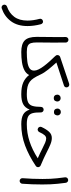

<svg xmlns="http://www.w3.org/2000/svg" viewBox="782 -1442 936 2540"><g transform="rotate(90 1250.0 -172.0)"><path d="M252 -270.5Q269.5 -277.3 283.2 -268.3Q296.9 -259.3 300.3 -245.6Q324.7 -151.9 324.7 -68.4Q324.7 65.4 260.5 151.6Q196.3 237.8 89.8 273.4Q73.7 278.3 60.5 270.5Q47.4 262.7 43.5 249.5Q38.6 232.4 46.4 220Q54.2 207.5 66.4 203.6Q152.3 174.3 202.4 107.4Q252.4 40.5 252.4 -68.4Q252.4 -104.5 246.6 -144.3Q240.7 -184.1 229.5 -227.1Q225.1 -243.7 233.2 -255.1Q241.2 -266.6 252 -270.5Z M467.8 -189.9Q467.8 -280.3 469.7 -375.7Q471.7 -471.2 469.7 -571.3Q469.2 -586.9 479.5 -597.9Q489.7 -608.9 504.9 -609.4Q520 -609.9 531.2 -599.6Q542.5 -589.4 543 -573.7Q544.9 -474.6 543.2 -378.7Q541.5 -282.7 541.5 -190.9Q541.5 -140.6 551.3 -111.8Q561 -83 588.4 -70.8Q615.7 -58.6 668 -58.6H668.5Q684.1 -58.6 694.3 -48.1Q704.6 -37.6 704.6 -22Q704.6 -6.8 694.3 3.9Q684.1 14.6 668.5 14.6H668Q561 14.6 514.4 -31.5Q467.8 -77.6 467.8 -189.9Z M631.8 -22Q631.8 -37.6 642.6 -48.1Q653.3 -58.6 668.5 -58.6Q735.8 -58.6 791.7 -65.4Q847.7 -72.3 880.9 -93Q914.1 -113.8 914.1 -154.8Q914.1 -182.1 897.5 -215.6Q880.9 -249 853.5 -285.4Q826.2 -321.8 793.7 -357.9Q761.2 -394 729.5 -426.3Q719.2 -437 713.9 -444.8Q708.5 -452.6 708.5 -464.8Q708.5 -476.6 715.8 -486.6Q723.1 -496.6 735.8 -500.5L1084 -617.7Q1102.1 -623.5 1115.7 -617.2Q1129.4 -610.8 1134.3 -595.2Q1138.7 -579.1 1132.1 -566.7Q1125.5 -554.2 1110.4 -549.8L807.1 -450.2Q856 -396.5 899.7 -342.5Q943.4 -288.6 966.8 -237.8Q967.3 -237.3 967.3 -236.8Q990.2 -187 1012 -152.8Q1033.7 -118.7 1061.5 -97.9Q1089.4 -77.1 1128.9 -67.9Q1168.5 -58.6 1226.1 -58.6H1226.6Q1242.2 -58.6 1252.4 -48.1Q1262.7 -37.6 1262.7 -22Q1262.7 -6.8 1252.4 3.9Q1242.2 14.6 1226.6 14.6H1226.1Q1132.3 14.6 1073.7 -10.3Q1015.1 -35.2 972.2 -88.9Q952.1 -49.3 908.4 -26.6Q864.7 -3.9 803.2 5.4Q741.7 14.6 668.5 14.6Q653.3 14.6 642.6 3.9Q631.8 -6.8 631.8 -22Z M1189.5 -22Q1189.5 -37.6 1200.4 -48.1Q1211.4 -58.6 1226.6 -58.6Q1298.3 -58.6 1333.7 -75.9Q1369.1 -93.3 1381.3 -134.3Q1393.6 -175.3 1394 -246.1Q1395 -263.2 1406.5 -272.7Q1418 -282.2 1433.1 -281.2Q1448.7 -280.3 1458.5 -268.8Q1468.3 -257.3 1467.3 -242.7Q1466.3 -174.3 1477.5 -133.8Q1488.8 -93.3 1522.2 -75.9Q1555.7 -58.6 1622.1 -58.6H1622.6Q1638.2 -58.6 1648.4 -48.1Q1658.7 -37.6 1658.7 -22Q1658.7 -6.8 1648.4 3.9Q1638.2 14.6 1622.6 14.6H1622.1Q1541 14.6 1495.4 -10.5Q1449.7 -35.6 1430.2 -96.7Q1405.3 -35.2 1357.7 -10.3Q1310.1 14.6 1226.6 14.6Q1211.4 14.6 1200.4 3.9Q1189.5 -6.8 1189.5 -22ZM1416 -465.3Q1416 -481.9 1428.5 -495.4Q1440.9 -508.8 1460.9 -508.8Q1475.1 -508.8 1484.6 -502.9Q1494.1 -497.1 1499.5 -488.8Q1506.8 -477.5 1506.8 -464.8Q1506.8 -450.7 1497.6 -434.1Q1488.3 -417.5 1460.9 -418Q1442.4 -418 1432.9 -426Q1423.3 -434.1 1419.4 -444.8Q1416 -454.6 1416 -465.3ZM1231.9 -463.4Q1231.9 -480 1244.4 -493.2Q1256.8 -506.3 1277.3 -506.3Q1291 -506.3 1300.5 -500.7Q1310.1 -495.1 1315.9 -486.3Q1322.8 -474.6 1322.8 -462.9Q1322.8 -448.2 1313.5 -431.9Q1304.2 -415.5 1276.9 -415.5Q1258.3 -415.5 1248.8 -423.8Q1239.3 -432.1 1235.4 -442.9Q1231.9 -451.7 1231.9 -463.4Z M1805.7 -389.6Q1844.7 -389.6 1890.9 -370.6Q1937 -351.6 1992.2 -322.8Q2026.9 -304.7 2070.8 -284.7Q2114.7 -264.6 2168.9 -241.7Q2178.7 -237.8 2185.1 -228Q2191.4 -218.3 2191.4 -208Q2191.4 -188.5 2174.3 -176.8Q2039.6 -85.9 1904.8 -35.6Q1770 14.6 1622.6 14.6Q1607.4 14.6 1596.4 3.7Q1585.4 -7.3 1585.4 -22Q1585.4 -36.6 1596.4 -47.6Q1607.4 -58.6 1622.6 -58.6Q1739.7 -58.6 1850.8 -95Q1961.9 -131.3 2074.2 -203.6Q2037.1 -220.2 2005.1 -234.9Q1973.1 -249.5 1945.8 -264.2Q1899.9 -288.1 1867.4 -301.5Q1835 -314.9 1812 -314.9Q1787.6 -314.9 1768.6 -293.7Q1749.5 -272.5 1727.1 -223.6Q1722.2 -211.4 1706.1 -204.8Q1689.9 -198.2 1674.3 -208Q1663.6 -214.8 1658.9 -227.8Q1654.3 -240.7 1660.6 -254.4Q1689.9 -316.9 1723.4 -353.3Q1756.8 -389.6 1805.7 -389.6Z M2325.7 -564.5Q2323.7 -579.6 2333 -591.6Q2342.3 -603.5 2357.4 -605.5Q2372.1 -607.9 2384.3 -598.4Q2396.5 -588.9 2398.4 -574.2Q2406.7 -512.7 2411.4 -465.3Q2416 -418 2418.2 -370.8Q2420.4 -323.7 2420.4 -262.7Q2420.4 -197.8 2418 -127.9Q2415.5 -58.1 2410.6 2.4Q2409.2 17.1 2397.5 27.1Q2385.7 37.1 2370.6 36.1Q2355.5 34.7 2345.7 23.2Q2335.9 11.7 2337.4 -3.4Q2342.3 -63.5 2345 -133.1Q2347.7 -202.6 2347.7 -266.1Q2347.7 -324.2 2345.5 -368.4Q2343.3 -412.6 2338.6 -458Q2334 -503.4 2325.7 -564.5Z"/></g></svg>

Font: Mikhak-DS1-FD Regular
Style: Regular
Weight: 400
Designer: Amin Abedi
Version: Version 3.2